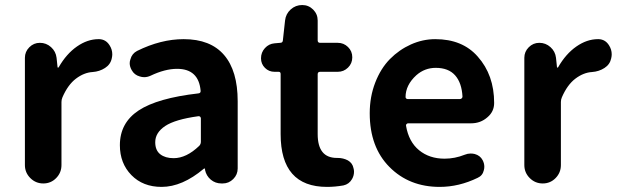

<svg xmlns="http://www.w3.org/2000/svg" viewBox="-20 -730 2463 764"><path d="M79.1 -73.2V-500Q79.1 -524.4 96.7 -542Q114.3 -559.6 138.7 -559.6Q164.1 -559.6 183.1 -542.5Q202.1 -525.4 205.1 -500L209 -462.9Q209 -460.9 210.9 -460.9Q212.9 -460.9 213.9 -462.9Q244.1 -515.6 286.1 -544.9Q328.1 -574.2 372.1 -574.2Q373 -574.2 375 -574.2Q401.4 -573.2 416 -549.8Q426.8 -533.2 426.8 -513.7Q426.8 -506.8 424.8 -498Q419.9 -473.6 397.9 -459.5Q376 -445.3 348.6 -443.4Q314.5 -441.4 282.2 -417Q250 -392.6 228.5 -342.8Q224.6 -334 224.6 -324.2V-73.2Q224.6 -43 203.6 -21.5Q182.6 0 152.3 0Q122.1 0 100.6 -21.5Q79.1 -43 79.1 -73.2Z M623 13.7Q548.8 13.7 502.9 -33.2Q457 -80.1 457 -152.3Q457 -241.2 531.7 -290.5Q606.4 -339.8 769.5 -358.4Q779.3 -359.4 778.3 -369.1Q770.5 -456.1 684.6 -456.1Q636.7 -456.1 579.1 -428.7Q566.4 -422.9 553.7 -422.9Q544.9 -422.9 536.1 -425.8Q514.6 -431.6 503.9 -451.2Q496.1 -464.8 496.1 -478.5Q496.1 -486.3 499 -494.1Q504.9 -516.6 525.4 -527.3Q620.1 -574.2 710.9 -574.2Q817.4 -574.2 871.6 -511.2Q925.8 -448.2 925.8 -327.1V-59.6Q925.8 -35.2 908.2 -17.6Q890.6 0 866.2 0H861.3Q836.9 0 818.8 -15.1Q800.8 -30.3 795.9 -53.7V-58.6Q794.9 -59.6 793.5 -59.6Q792 -59.6 791 -58.6Q705.1 13.7 623 13.7ZM670.9 -100.6Q721.7 -100.6 772.5 -149.4Q779.3 -156.2 779.3 -166V-258.8Q779.3 -262.7 776.4 -265.6Q774.4 -267.6 770.5 -267.6Q770.5 -267.6 769.5 -267.6Q676.8 -254.9 637.2 -228.5Q597.7 -202.1 597.7 -164.1Q597.7 -131.8 617.7 -116.2Q637.7 -100.6 670.9 -100.6Z M1281.2 13.7Q1096.7 13.7 1096.7 -196.3V-435.5Q1096.7 -444.3 1088.9 -444.3H1072.3Q1049.8 -444.3 1034.2 -460Q1018.6 -475.6 1018.6 -498Q1018.6 -521.5 1034.2 -538.6Q1049.8 -555.7 1072.3 -557.6L1094.7 -559.6Q1104.5 -559.6 1105.5 -568.4L1114.3 -648.4Q1117.2 -674.8 1136.7 -692.4Q1156.2 -710 1182.6 -710Q1208 -710 1226.1 -691.9Q1244.1 -673.8 1244.1 -648.4V-569.3Q1244.1 -559.6 1253.9 -559.6H1324.2Q1347.7 -559.6 1364.7 -543Q1381.8 -526.4 1381.8 -502Q1381.8 -477.5 1364.7 -460.9Q1347.7 -444.3 1324.2 -444.3H1253.9Q1244.1 -444.3 1244.1 -434.6V-196.3Q1244.1 -101.6 1320.3 -101.6Q1321.3 -101.6 1321.8 -101.6Q1322.3 -101.6 1323.2 -101.6Q1345.7 -101.6 1364.3 -91.8Q1382.8 -81.1 1386.7 -60.5Q1388.7 -53.7 1388.7 -46.9Q1388.7 -31.2 1380.9 -17.6Q1369.1 2.9 1346.7 7.8Q1313.5 13.7 1281.2 13.7Z M1729.5 13.7Q1608.4 13.7 1529.8 -65.4Q1451.2 -144.5 1451.2 -279.3Q1451.2 -344.7 1473.1 -401.4Q1495.1 -458 1531.7 -495.1Q1568.4 -532.2 1615.2 -553.2Q1662.1 -574.2 1711.9 -574.2Q1820.3 -574.2 1880.9 -504.9Q1946.3 -431.6 1946.3 -320.3Q1946.3 -286.1 1919.9 -263.7Q1892.6 -239.3 1854.5 -239.3H1603.5Q1600.6 -239.3 1597.7 -236.3Q1594.7 -233.4 1595.7 -229.5Q1606.4 -166 1647.5 -132.3Q1688.5 -98.6 1749 -98.6Q1790 -98.6 1829.1 -114.3Q1840.8 -119.1 1852.5 -119.1Q1861.3 -119.1 1869.1 -117.2Q1890.6 -111.3 1900.4 -92.8Q1907.2 -80.1 1907.2 -66.4Q1907.2 -59.6 1905.3 -52.7Q1900.4 -31.2 1880.9 -22.5Q1806.6 13.7 1729.5 13.7ZM1593.8 -343.8Q1593.8 -340.8 1595.7 -338.9Q1597.7 -335.9 1601.6 -335.9H1810.5Q1814.5 -335.9 1817.4 -338.9Q1820.3 -341.8 1820.3 -345.7Q1820.3 -345.7 1820.3 -345.7Q1817.4 -400.4 1791 -430.2Q1764.6 -460 1713.9 -460Q1669.9 -460 1636.7 -430.7Q1593.8 -391.6 1593.8 -343.8Z M2066.4 -73.2V-500Q2066.4 -524.4 2084 -542Q2101.6 -559.6 2126 -559.6Q2151.4 -559.6 2170.4 -542.5Q2189.5 -525.4 2192.4 -500L2196.3 -462.9Q2196.3 -460.9 2198.2 -460.9Q2200.2 -460.9 2201.2 -462.9Q2231.4 -515.6 2273.4 -544.9Q2315.4 -574.2 2359.4 -574.2Q2360.4 -574.2 2362.3 -574.2Q2388.7 -573.2 2403.3 -549.8Q2414.1 -533.2 2414.1 -513.7Q2414.1 -506.8 2412.1 -498Q2407.2 -473.6 2385.3 -459.5Q2363.3 -445.3 2335.9 -443.4Q2301.8 -441.4 2269.5 -417Q2237.3 -392.6 2215.8 -342.8Q2211.9 -334 2211.9 -324.2V-73.2Q2211.9 -43 2190.9 -21.5Q2169.9 0 2139.6 0Q2109.4 0 2087.9 -21.5Q2066.4 -43 2066.4 -73.2Z"/></svg>

Font: Gen Jyuu GothicX Bold
Style: Bold
Weight: 700
Designer: Ryoko NISHIZUKA (kana &amp; ideographs); Paul D. Hunt (Latin, Greek &amp; Cyrillic); Wenlong ZHANG (bopomofo); Sandoll C
Version: Version 1.058.20140828